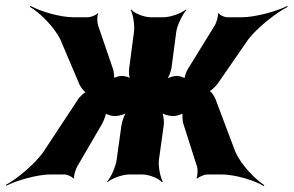

<svg xmlns="http://www.w3.org/2000/svg" viewBox="-64 -586 986 645"><path d="M552 -170 598 -26C601 -17 600 6 596 12L599 14C603 8 624 0 632 0H680C725 0 792 20 822 39L824 36C794 17 747 -31 727 -75L660 -253C656 -263 644 -282 636 -282L635 -278C643 -278 662 -297 668 -306L771 -455C805 -498 866 -544 902 -563L901 -566C866 -548 793 -528 748 -528H699C691 -528 673 -535 671 -542L668 -540C670 -533 663 -511 659 -503L567 -354C562 -346 554 -324 556 -319L558 -321C556 -326 539 -331 531 -331C521 -331 500 -326 493 -319L494 -317C502 -323 510 -345 512 -357L528 -478C531 -502 550 -539 562 -552L560 -554C547 -542 509 -528 485 -528H443C419 -528 386 -542 377 -554L375 -552C383 -539 389 -502 386 -478L370 -357C368 -344 370 -323 375 -317L379 -320C374 -326 355 -331 345 -331C337 -331 319 -326 315 -321L318 -319C322 -324 318 -346 316 -353L265 -502C262 -511 262 -533 266 -540L264 -542C260 -535 240 -528 232 -528H183C137 -528 71 -548 39 -566L36 -563C68 -545 116 -498 138 -455L203 -302C207 -293 221 -274 229 -274V-278C221 -278 201 -259 196 -249L80 -73C48 -30 -9 16 -44 35L-43 38C-8 20 62 0 106 0H153C161 0 180 8 182 14L185 12C183 6 190 -17 195 -26L279 -170C284 -179 294 -204 292 -210L287 -208C289 -202 312 -196 320 -196H322C334 -196 358 -202 367 -210L364 -213C355 -205 346 -179 344 -165L328 -50C325 -26 308 11 296 24L297 26C310 14 347 0 371 0H413C437 0 471 14 480 26L483 24C475 11 467 -26 470 -50L486 -165C488 -179 485 -205 478 -213L475 -210C482 -202 505 -196 518 -196H519C527 -196 550 -202 554 -208L551 -210C547 -204 549 -179 552 -170Z"/></svg>

Font: Asimov
Style: EdgeNarIt
Weight: 500
Designer: Google
Version: Version 2.000980: 2014